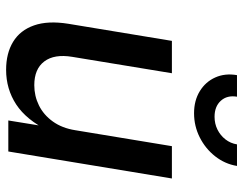

<svg xmlns="http://www.w3.org/2000/svg" viewBox="-104 -692 804 635"><g transform="rotate(90 297.5 -374.0)"><path d="M210.4 7.3Q155.8 7.3 117.7 -15.9Q79.6 -39.1 63.5 -85Q47.4 -130.9 58.1 -198.2L114.7 -541H221.7L167.5 -211.4Q157.7 -152.3 182.6 -119.1Q207.5 -85.9 261.2 -85.9Q296.9 -85.9 328.1 -101.3Q359.4 -116.7 381.3 -147.2Q403.3 -177.7 410.2 -221.7L462.9 -541H569.8L480.5 0H377.9L399.4 -132.8H412.1Q376 -59.6 325 -26.1Q273.9 7.3 210.4 7.3ZM354 -614.3Q312 -614.3 281 -633.3Q250 -652.3 235.6 -684.6Q221.2 -716.8 228 -756.3H299.3Q293.9 -723.6 312.7 -702.9Q331.5 -682.1 365.7 -682.1Q388.7 -682.1 408 -691.7Q427.2 -701.2 440.4 -718Q453.6 -734.9 457 -756.3H528.3Q522 -716.8 496.6 -684.3Q471.2 -651.9 433.8 -633.1Q396.5 -614.3 354 -614.3Z"/></g></svg>

Font: Inter 17pt Medium
Style: Italic
Weight: 500
Italic angle: -9.3988°
Version: Version 4.001;git-66647c0bb